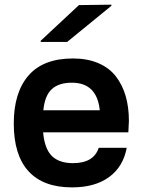

<svg xmlns="http://www.w3.org/2000/svg" viewBox="-20 -790 618 824"><path d="M293 -539.1Q355 -539.1 401.9 -519Q448.7 -499 477.1 -462.4Q505.4 -425.8 519.3 -377.9Q533.2 -330.1 533.2 -271Q533.2 -262.7 530.8 -222.2H165Q171.4 -151.4 202.6 -120.6Q233.9 -89.8 293 -89.8Q382.3 -89.8 403.8 -155.8H523.9Q508.8 -74.2 448 -30Q387.2 14.2 289.1 14.2Q165.5 14.2 102.3 -55.2Q39.1 -124.5 39.1 -259.8Q39.1 -393.1 102.5 -466.1Q166 -539.1 293 -539.1ZM154.8 -609.9V-615.2L318.8 -768.1L458 -770V-765.1L268.1 -609.9ZM166 -316.9H408.2Q396 -435.1 288.1 -435.1Q232.9 -435.1 202.6 -407.7Q172.4 -380.4 166 -316.9Z"/></svg>

Font: Nacelle SemiBold
Style: Regular
Weight: 600
Designer: Sora Sagano
Foundry: Sora Sagano
Version: Version 1.000;FEAKit 1.0